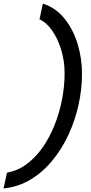

<svg xmlns="http://www.w3.org/2000/svg" viewBox="-87 -842 508 1070"><path d="M152 -822Q223 -799 271.5 -739.5Q320 -680 345 -599Q370 -518 370 -430Q370 -346 351 -259Q332 -172 295 -92Q258 -12 205 52.5Q152 117 83.5 158.5Q15 200 -67 208L-48 120Q11 110 61 73Q111 36 150 -19.5Q189 -75 216.5 -143.5Q244 -212 258.5 -286.5Q273 -361 273 -434Q273 -502 254 -564.5Q235 -627 203 -672.5Q171 -718 133 -734Z"/></svg>

Font: Be Vietnam Pro
Style: Italic
Weight: 400
Italic angle: -12°
Designer: Lam Bao, Tony Le, Vietanh Nguyen
Foundry: Yellow Type Foundry
Version: Version 1.002; ttfautohint (v1.8.3)